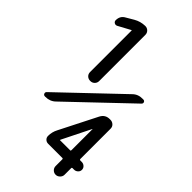

<svg xmlns="http://www.w3.org/2000/svg" viewBox="-291 -796 1082 1082"><g transform="rotate(45 250.0 -255.0)"><path d="M363.3 64.5Q368.2 64.5 368.2 58.6V-109.4V-110.4L367.2 -109.4L282.2 61.5V63.5V64.5ZM368.2 184.6V130.9Q368.2 126 363.3 126H249Q236.3 126 227.1 117.2Q217.8 108.4 217.8 94.7Q217.8 63.5 232.4 36.1L344.7 -185.5Q361.3 -217.8 396.5 -217.8H402.3Q417 -217.8 427.7 -208Q438.5 -198.2 438.5 -182.6V58.6Q438.5 63.5 443.4 64.5H456.1Q468.8 64.5 478.5 73.2Q488.3 82 488.3 95.2Q488.3 108.4 478.5 117.2Q468.8 126 456.1 126H443.4Q438.5 126 438.5 130.9V184.6Q438.5 198.2 427.7 209Q417 219.7 402.8 219.7Q388.7 219.7 378.4 209.5Q368.2 199.2 368.2 184.6ZM54.7 -619.1Q44.9 -614.3 35.6 -619.6Q26.4 -625 26.4 -635.7Q26.4 -669.9 54.7 -685.5L99.6 -711.9Q129.9 -729.5 166 -730.5H168Q182.6 -730.5 192.9 -720.2Q203.1 -710 203.1 -695.3V-327.1Q203.1 -312.5 192.9 -302.2Q182.6 -292 168 -292H166Q151.4 -292 141.1 -301.8Q130.9 -311.5 130.9 -327.1V-658.2L129.9 -659.2H128.9ZM452.1 -429.7Q461.9 -429.7 465.3 -421.4Q468.8 -413.1 461.9 -406.2L113.3 -74.2Q88.9 -49.8 51.8 -49.8H47.9Q38.1 -49.8 34.7 -58.6Q31.2 -67.4 38.1 -74.2L386.7 -406.2Q411.1 -430.7 448.2 -429.7Z"/></g></svg>

Font: Rounded-L Mgen+ 1m medium
Style: Regular
Weight: 500
Designer: [Source Han Sans]
Ryoko NISHIZUKA  (kana & ideographs); Paul D. Hunt (Latin, Greek & Cyrillic); Wenlong ZHANG  (bopomofo
Version: Version 1.059.20150602